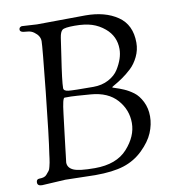

<svg xmlns="http://www.w3.org/2000/svg" viewBox="-81 -779 773 856"><g transform="rotate(-10 306.0 -351.0)"><path d="M147 0 41 6Q20 6 20 -9.5Q20 -25 34 -25Q58 -25 67 -36Q76 -47 80 -51.5Q84 -56 87 -69.5Q90 -83 91 -87Q92 -91 94 -106L96 -122Q108 -200 129 -401.5Q150 -603 150 -627Q150 -651 125 -669Q112 -679 93.5 -680Q75 -681 68.5 -684.5Q62 -688 62 -694.5Q62 -701 66.5 -704.5Q71 -708 75 -708L143 -704L362 -706Q451 -706 508 -667Q565 -628 565 -547Q565 -514 550.5 -484Q536 -454 515 -434.5Q494 -415 473.5 -401Q453 -387 438.5 -379Q424 -371 424 -369.5Q424 -368 439 -363.5Q454 -359 475 -350Q496 -341 517 -325.5Q538 -310 553 -280Q568 -250 568 -213Q568 -176 552.5 -139Q537 -102 499.5 -65.5Q462 -29 412 -13Q362 3 282 3ZM164 -75Q164 -51 189 -39.5Q214 -28 286 -28Q384 -28 433.5 -83Q483 -138 483 -198Q483 -258 442.5 -303.5Q402 -349 325 -355Q248 -361 236 -361H207Q198 -361 190 -291.5Q182 -222 179 -201L171 -134Q170 -123 168 -108Q164 -80 164 -75ZM208 -404Q208 -391 229 -388.5Q250 -386 342 -386Q381 -386 411 -402Q441 -418 456 -442Q486 -490 486 -532Q486 -590 442 -627Q416 -649 384.5 -659Q353 -669 307 -669Q261 -669 251 -661Q241 -653 237 -627L225 -545Q208 -434 208 -404Z"/></g></svg>

Font: Sorts Mill Goudy
Style: Italic
Weight: 400
Italic angle: -7.40001°
Version: Version 003.101